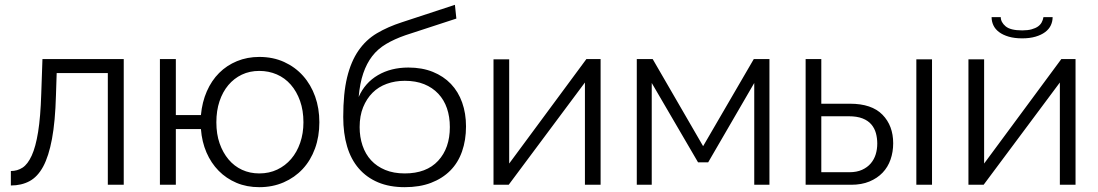

<svg xmlns="http://www.w3.org/2000/svg" viewBox="-20 -766 4554 796"><path d="M25 -57Q52 -57 73.5 -71Q95 -85 111.5 -121Q128 -157 138 -219Q148 -281 151 -377L156 -521H493V0H427V-463H215L212 -371Q209 -262 195.5 -190Q182 -118 159 -75.5Q136 -33 102.5 -15Q69 3 25 3Z M1055 10Q1003 10 960.5 -8Q918 -26 886.5 -58Q855 -90 836 -134Q817 -178 813 -231H709V0H643V-521H709V-289H813Q818 -343 837.5 -387.5Q857 -432 888.5 -463.5Q920 -495 962.5 -512.5Q1005 -530 1055 -530Q1112 -530 1158 -509Q1204 -488 1236.5 -451.5Q1269 -415 1286.5 -366Q1304 -317 1304 -259Q1304 -200 1286 -150.5Q1268 -101 1235 -65.5Q1202 -30 1156 -10Q1110 10 1055 10ZM1055 -47Q1096 -47 1129.5 -63Q1163 -79 1187 -107Q1211 -135 1224.5 -174Q1238 -213 1238 -259Q1238 -308 1224 -347.5Q1210 -387 1185.5 -415Q1161 -443 1127.5 -457.5Q1094 -472 1055 -472Q1015 -472 982.5 -456.5Q950 -441 926.5 -413Q903 -385 890 -346Q877 -307 877 -259Q877 -210 890.5 -171.5Q904 -133 927.5 -105Q951 -77 983.5 -62Q1016 -47 1055 -47Z M1658 10Q1595 10 1547.5 -10Q1500 -30 1467.5 -67.5Q1435 -105 1419 -159Q1403 -213 1403 -281Q1403 -379 1419 -445Q1435 -511 1466 -556Q1497 -601 1542.5 -628Q1588 -655 1647 -674L1866 -746L1872 -689L1661 -620Q1615 -604 1580.5 -583.5Q1546 -563 1523 -533Q1500 -503 1486 -462Q1472 -421 1467 -364Q1493 -423 1547 -454.5Q1601 -486 1673 -486Q1730 -486 1774.5 -468Q1819 -450 1849.5 -418Q1880 -386 1896 -341Q1912 -296 1912 -242Q1912 -185 1895.5 -138Q1879 -91 1846.5 -58.5Q1814 -26 1767 -8Q1720 10 1658 10ZM1658 -47Q1748 -47 1796.5 -99.5Q1845 -152 1845 -239Q1845 -282 1833 -317Q1821 -352 1797 -377.5Q1773 -403 1738.5 -417Q1704 -431 1658 -431Q1618 -431 1583.5 -418.5Q1549 -406 1524.5 -381.5Q1500 -357 1485.5 -321.5Q1471 -286 1471 -239Q1471 -198 1483 -162.5Q1495 -127 1518.5 -101.5Q1542 -76 1577 -61.5Q1612 -47 1658 -47Z M2026 0V-520H2091V-88L2411 -521H2470V0H2405V-424L2089 0Z M2620 0V-521H2686L2895 -160L3105 -521H3170V0H3107V-422L2916 -93H2874L2682 -422V0Z M3320 0V-521H3385V-336H3504Q3594 -336 3638.5 -290.5Q3683 -245 3683 -172Q3683 -136 3672 -104.5Q3661 -73 3639 -50Q3617 -27 3584.5 -13.5Q3552 0 3509 0ZM3779 0V-520H3844V0ZM3385 -52H3501Q3532 -52 3554 -62Q3576 -72 3590 -88.5Q3604 -105 3610.5 -126Q3617 -147 3617 -171Q3617 -193 3611.5 -213.5Q3606 -234 3592.5 -250Q3579 -266 3556 -275Q3533 -284 3499 -284H3385Z M3995 0V-520H4060V-88L4380 -521H4439V0H4374V-424L4058 0ZM4218 -607Q4186 -607 4162 -614Q4138 -621 4122 -633Q4106 -645 4098.5 -661Q4091 -677 4091 -695H4129Q4129 -674 4149 -657Q4169 -640 4218 -640Q4241 -640 4257 -644.5Q4273 -649 4283 -656Q4293 -663 4298.5 -673Q4304 -683 4306 -695H4344Q4344 -677 4336.5 -661Q4329 -645 4313 -633Q4297 -621 4273 -614Q4249 -607 4218 -607Z"/></svg>

Font: Rising Sun Light
Style: Regular
Weight: 300
Designer: Matt McInerney, Pablo Impallari, Rodrigo Fuenzalida (Raleway font), Stephen Hutchings (Greek), Cristiano Sobral (main ch
Foundry: The Rising Sun Project Authors
Version: Version 4.327; ttfautohint (v1.8.4.7-5d5b-dirty)